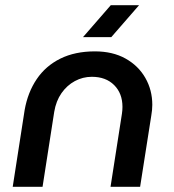

<svg xmlns="http://www.w3.org/2000/svg" viewBox="-20 -720 669 740"><path d="M29 0 75 -296Q87 -364 121.5 -415Q156 -466 212.5 -494Q269 -522 346 -522Q414 -522 463.5 -494.5Q513 -467 540 -420Q567 -373 567 -316Q567 -307 566 -296Q565 -285 563 -274L520 0H406L450 -282Q451 -289 451.5 -295.5Q452 -302 452 -308Q452 -360 420 -392Q388 -424 334 -424Q299 -424 268.5 -407.5Q238 -391 217 -361Q196 -331 189 -289L144 0ZM300 -577 407 -700H516L409 -577Z"/></svg>

Font: MuseoModerno Medium
Style: Italic
Weight: 500
Italic angle: -9°
Designer: Pablo Cosgaya, Héctor Gatti, Marcela Romero, and the Authors of The MuseoModerno Project.
Foundry: Omnibus-Type Team
Version: Version 1.003